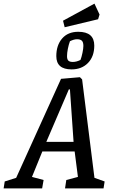

<svg xmlns="http://www.w3.org/2000/svg" viewBox="-61 -1037 633 1057"><path d="M515 -38 509 0H297L304 -46L368 -63L350 -203H172L115 -63L179 -46L171 0H-41L-35 -38L28 -58L275 -603L379 -612L391 -600L459 -58ZM194 -256H344L324 -545H318ZM249 -728Q249 -788 281 -825Q313 -862 370 -862Q458 -862 458 -786Q458 -726 423.5 -690.5Q389 -655 333 -655Q249 -655 249 -728ZM382 -707Q388 -722 393 -746Q398 -770 398 -784Q398 -805 389.5 -813Q381 -821 363 -821Q346 -821 324 -810Q317 -791 312.5 -768Q308 -745 308 -728Q308 -710 315.5 -703Q323 -696 340 -696Q360 -696 382 -707ZM286 -923 459 -1017 487 -957 479 -931 295 -887Z"/></svg>

Font: Grenze
Style: Italic
Weight: 400
Italic angle: -10°
Designer: Renata Polastri
Foundry: Omnibus-Type
Version: Version 1.002; ttfautohint (v1.8)